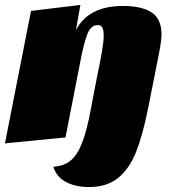

<svg xmlns="http://www.w3.org/2000/svg" viewBox="-38 -554 690 774"><path d="M458 -530Q532 -530 572.5 -504.5Q613 -479 613 -415Q613 -392 604 -344L560 -122Q538 -11 511 57.5Q484 126 438.5 163Q393 200 321 200Q267 200 228.5 180Q190 160 177 118Q219 116 246.5 93.5Q274 71 293.5 20.5Q313 -30 329 -118Q337 -161 343 -192Q349 -223 353 -243Q367 -310 373.5 -349Q380 -388 380 -412Q380 -433 374.5 -443Q369 -453 357 -453Q328 -453 314 -416Q300 -379 288 -317L226 0L-18 24L87 -510L286 -534L268 -432Q318 -530 458 -530Z"/></svg>

Font: Sansita Black Italic
Style: Regular
Weight: 900
Italic angle: -11°
Designer: Pablo Cosgaya
Foundry: Omnibus-Type
Version: Version 1.006